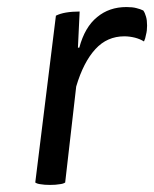

<svg xmlns="http://www.w3.org/2000/svg" viewBox="-20 -522 437 545"><path d="M206.1 -489.3Q184.6 -489.3 167 -486.3Q150.4 -483.4 138.7 -477.5Q119.1 -320.3 80.1 -3.9Q85.9 0 95.7 1Q105.5 2.9 122.1 2.9Q138.7 2.9 148.4 1Q159.2 0 165 -3.9Q175.8 -94.7 196.3 -276.4Q216.8 -345.7 251 -382.8Q284.2 -418.9 333 -418.9Q347.7 -418.9 363.3 -415Q377.9 -411.1 388.7 -404.3Q392.6 -412.1 394.5 -423.8Q397.5 -434.6 397.5 -449.2Q397.5 -464.8 394.5 -474.6Q391.6 -485.4 386.7 -492.2Q378.9 -496.1 367.2 -499Q356.4 -502 338.9 -502Q290 -502 255.9 -473.6Q220.7 -445.3 205.1 -386.7Q204.1 -386.7 201.2 -386.7Q202.1 -412.1 206.1 -489.3Z"/></svg>

Font: cl
Style: Italic
Weight: 400
Designer: Mitja Miklavcic
Version: Version 7.504; 2011; Build 1022